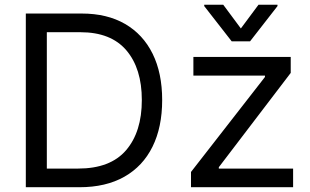

<svg xmlns="http://www.w3.org/2000/svg" viewBox="-20 -784 1300 804"><path d="M312.5 0H88.1V-727.3H322.4Q428.3 -727.3 503.6 -683.8Q578.8 -640.3 619 -559.1Q659.1 -478 659.1 -365.1Q659.1 -251.4 618.6 -169.6Q578.1 -87.7 500.7 -43.9Q423.3 0 312.5 0ZM176.1 -78.1H306.8Q442.1 -78.1 508 -155Q573.9 -231.9 573.9 -365.1Q573.9 -497.2 509.2 -573.2Q444.6 -649.1 316.8 -649.1H176.1ZM779.8 0V-63.9L1089.5 -461.6V-467.3H789.8V-545.5H1197.4V-478.7L896.3 -83.8V-78.1H1207.4V0ZM914.8 -764.2 988.6 -664.8 1062.5 -764.2H1142V-758.5L1027 -610.8H950.3L835.2 -758.5V-764.2Z"/></svg>

Font: Inter Zeller
Style: Regular
Weight: 400
Designer: Rasmus Andersson; Joe Bland
Foundry: zeller
Version: Version 3.015;git-dec3a8cb1